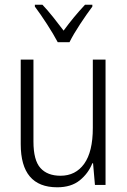

<svg xmlns="http://www.w3.org/2000/svg" viewBox="-20 -785 540 815"><path d="M223 10Q68 10 68 -173V-532H122V-184Q122 -105 151.5 -72Q181 -39 237 -39Q301 -39 337.5 -90Q374 -141 374 -242V-532H428V0H383L375 -92H372Q355 -49 318.5 -19.5Q282 10 223 10ZM225 -606Q207 -640 179.5 -682.5Q152 -725 128 -757V-765H160Q181 -743 205 -713Q229 -683 250 -655Q272 -685 293 -710.5Q314 -736 341 -765H372V-757Q348 -725 320 -682.5Q292 -640 275 -606Z"/></svg>

Font: Noto Sans Mono ExtraCondensed Light
Style: Regular
Weight: 300
Width: 2
Designer: Monotype Design Team
Foundry: Monotype Imaging Inc.
Version: Version 2.014; ttfautohint (v1.8.4.7-5d5b)